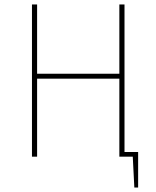

<svg xmlns="http://www.w3.org/2000/svg" viewBox="-20 -701 700 859"><path d="M598 -21V138H581L574 0H514V-349H146V0H123V-681H146V-371H514V-681H537V-21Z"/></svg>

Font: FiraSans
Style: Regular
Weight: 150
Designer: Carrois Corporate & Edenspiekermann AG
Foundry: Carrois Corporate GbR & Edenspiekermann AG
Version: Version 3.106;PS 003.106;hotconv 1.0.70;makeotf.lib2.5.58329